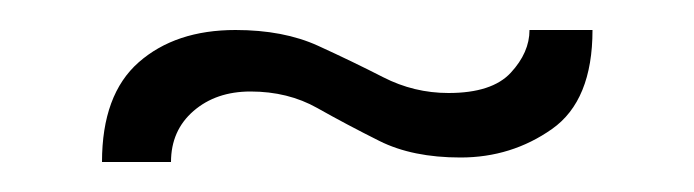

<svg xmlns="http://www.w3.org/2000/svg" viewBox="-20 -725 463 128"><path d="M48 -617Q48 -662 72.5 -683.5Q97 -705 137 -705Q169 -705 192 -694.5Q215 -684 235.5 -673.5Q256 -663 279 -663Q308 -663 320.5 -676.5Q333 -690 333 -705H375Q375 -658 348 -639Q321 -620 287 -620Q255 -620 233 -631Q211 -642 191.5 -653Q172 -664 147 -664Q124 -664 109 -651Q94 -638 94 -617Z"/></svg>

Font: Smooch Sans Medium
Style: Regular
Weight: 500
Designer: Robert E. Leuschke
Foundry: Robert E. Leuschke
Version: Version 1.010; ttfautohint (v1.8.3)